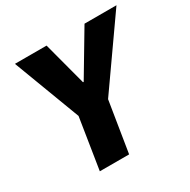

<svg xmlns="http://www.w3.org/2000/svg" viewBox="-159 -852 986 999"><g transform="rotate(-30 334.0 -352.5)"><path d="M161 0 219 -367 231 -247 58 -705H248L317 -445H321L476 -705H668L346 -247L396 -367L337 0Z"/></g></svg>

Font: Nunito Sans 7pt Condensed Black
Style: Italic
Weight: 900
Width: 3
Italic angle: -9°
Designer: Vernon Adams
Foundry: Vernon Adams
Version: Version 3.101;gftools[0.9.27]